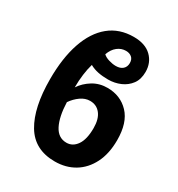

<svg xmlns="http://www.w3.org/2000/svg" viewBox="-183 -882 933 1009"><g transform="rotate(30 283.5 -377.5)"><path d="M300 10Q177 10 120 -85.5Q63 -181 63 -353Q63 -481 94.5 -573.5Q126 -666 186.5 -715.5Q247 -765 334 -765Q404 -765 441.5 -728.5Q479 -692 479 -636Q479 -591 457.5 -562Q436 -533 401.5 -518Q367 -503 327 -503Q294 -503 266.5 -508.5Q239 -514 216 -527Q207 -497 202 -459Q197 -421 197 -380Q221 -416 260 -440Q299 -464 348 -464Q427 -464 478 -410.5Q529 -357 529 -251Q529 -169 499.5 -110.5Q470 -52 418.5 -21Q367 10 300 10ZM327 -585Q354 -585 369 -598.5Q384 -612 384 -635Q384 -658 370 -669.5Q356 -681 335 -681Q307 -681 284 -663Q261 -645 249 -611Q261 -599 284 -592Q307 -585 327 -585ZM304 -106Q342 -106 366 -141Q390 -176 390 -244Q390 -299 366.5 -329Q343 -359 303 -359Q274 -359 247 -340Q220 -321 200 -292Q203 -205 228.5 -155.5Q254 -106 304 -106Z"/></g></svg>

Font: Noto Sans Condensed
Style: Bold
Weight: 700
Width: 3
Designer: Monotype Design Team
Foundry: Monotype Imaging Inc.
Version: Version 2.013; ttfautohint (v1.8.4.7-5d5b)